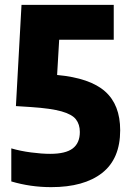

<svg xmlns="http://www.w3.org/2000/svg" viewBox="-20 -760 530 790"><path d="M190.5 10Q105.5 10 26.5 -13.5V-149.5Q64 -138.5 107.8 -132.8Q151.5 -127 186.5 -127Q250 -127 279.2 -149.2Q308.5 -171.5 308.5 -217Q308.5 -248 292.5 -268.8Q276.5 -289.5 233 -301.8Q189.5 -314 108 -319.5L45.5 -323.5L68.5 -740H448V-596.5H223.5L215 -451.5Q350 -439 412.2 -384Q474.5 -329 474.5 -224Q474.5 -106.5 400 -48.2Q325.5 10 190.5 10Z"/></svg>

Font: Encode Sans Cnd XBd
Style: Regular
Weight: 800
Width: 3
Designer: Multiple Designers
Foundry: Impallari Type
Version: Version 3.002; ttfautohint (v1.8.3) -l 8 -r 50 -G 200 -x 14 